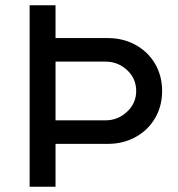

<svg xmlns="http://www.w3.org/2000/svg" viewBox="-20 -706 673 726"><path d="M190 -562H388Q446 -562 493 -536Q540 -510 566.5 -464.5Q593 -419 593 -362Q593 -305 566.5 -259.5Q540 -214 493 -188Q446 -162 388 -162H190V0H92V-686H190ZM190 -473V-251H379Q426 -251 460.5 -283.5Q495 -316 495 -362Q495 -409 460.5 -441Q426 -473 379 -473Z"/></svg>

Font: Chivo
Style: Regular
Weight: 400
Designer: Hector Gatti
Foundry: Omnibus-Type
Version: Version 1.003